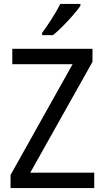

<svg xmlns="http://www.w3.org/2000/svg" viewBox="-20 -964 535 984"><path d="M463 0H34V-67L352 -635H43V-714H454V-647L135 -79H463ZM392 -934Q379 -915 354.5 -886.5Q330 -858 302 -830Q274 -802 252 -784H196V-796Q220 -828 246 -869Q272 -910 289 -944H392Z"/></svg>

Font: Noto Sans Sinhala SemiCondensed
Style: Regular
Weight: 400
Width: 4
Designer: Jelle Bosma - Monotype Design Team
Foundry: Monotype Imaging Inc.
Version: Version 2.006; ttfautohint (v1.8.4.7-5d5b)